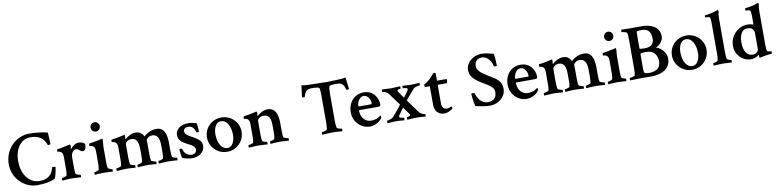

<svg xmlns="http://www.w3.org/2000/svg" viewBox="-9 -1542 9766 2417"><g transform="rotate(-10 4874.0 -334.0)"><path d="M335 5.9Q270.5 5.9 214.4 -19.5Q158.2 -44.9 115.2 -88.9Q72.3 -132.8 48.3 -190.9Q24.4 -249 24.4 -314.5Q24.4 -383.8 48.8 -444.8Q73.2 -505.9 117.2 -552.2Q161.1 -598.6 219.7 -625Q278.3 -651.4 345.7 -651.4Q456.1 -651.4 576.2 -625Q578.1 -625 579.6 -606Q581.1 -586.9 582 -561Q583 -535.2 584 -512.7Q585 -490.2 585 -482.4Q585 -467.8 561.5 -467.8Q554.7 -467.8 547.9 -471.7Q543.9 -489.3 533.7 -507.8Q523.4 -526.4 502.9 -549.8Q482.4 -573.2 442.4 -588.4Q402.3 -603.5 349.6 -603.5Q286.1 -603.5 240.7 -566.9Q195.3 -530.3 171.4 -469.7Q147.5 -409.2 147.5 -335Q147.5 -252.9 174.3 -186.5Q201.2 -120.1 252.9 -80.6Q304.7 -41 377 -41Q462.9 -41 514.6 -95.7Q530.3 -112.3 538.6 -133.3Q546.9 -154.3 551.8 -170.4Q556.6 -186.5 560.5 -186.5Q594.7 -186.5 598.6 -177.7Q598.6 -171.9 594.2 -149.9Q589.8 -127.9 584 -102.1Q578.1 -76.2 571.8 -56.6Q565.4 -37.1 561.5 -35.2Q476.6 5.9 335 5.9Z M655.3 3.9Q651.4 0 651.4 -14.6Q651.4 -29.3 655.3 -29.3Q663.1 -29.3 677.2 -32.7Q691.4 -36.1 703.6 -41.5Q715.8 -46.9 716.8 -50.8Q723.6 -78.1 723.6 -122.1V-281.2Q723.6 -328.1 708 -343.8Q699.2 -354.5 686.5 -358.9Q673.8 -363.3 663.6 -364.3Q653.3 -365.2 653.3 -367.2Q653.3 -394.5 658.2 -396.5Q686.5 -398.4 720.2 -405.8Q753.9 -413.1 798.8 -421.9Q813.5 -424.8 817.9 -426.3Q822.3 -427.7 823.2 -427.7Q827.1 -427.7 830.1 -421.4Q833 -415 833 -410.2Q827.1 -369.1 827.1 -363.3Q844.7 -389.6 875 -410.6Q905.3 -431.6 936.5 -431.6Q990.2 -431.6 1016.6 -399.4Q1016.6 -316.4 969.7 -316.4Q953.1 -316.4 931.6 -335.9Q910.2 -355.5 889.6 -355.5Q869.1 -355.5 854.5 -340.8Q839.8 -326.2 832.5 -304.7Q825.2 -283.2 825.2 -260.7V-138.7Q825.2 -77.1 832 -50.8Q834 -46.9 845.7 -41.5Q857.4 -36.1 871.1 -32.7Q884.8 -29.3 890.6 -29.3Q893.6 -29.3 894 -15.1Q894.5 -1 893.6 3.9Q888.7 2.9 865.7 1.5Q842.8 0 816.9 -1.5Q791 -2.9 775.4 -2.9Q759.8 -2.9 733.4 -1.5Q707 0 684.1 1.5Q661.1 2.9 655.3 3.9Z M1070.3 2.9Q1066.4 -1 1066.4 -15.6Q1066.4 -29.3 1070.3 -29.3Q1078.1 -29.3 1090.8 -33.2Q1103.5 -37.1 1114.7 -43Q1126 -48.8 1127 -52.7Q1130.9 -69.3 1132.8 -87.9Q1134.8 -106.4 1134.8 -125V-282.2Q1134.8 -328.1 1119.1 -344.7Q1110.4 -355.5 1097.2 -359.4Q1084 -363.3 1073.7 -364.3Q1063.5 -365.2 1063.5 -367.2Q1063.5 -396.5 1068.4 -396.5Q1099.6 -400.4 1137.2 -407.7Q1174.8 -415 1205.1 -421.9L1236.3 -429.7Q1243.2 -429.7 1243.2 -410.2Q1243.2 -397.5 1239.7 -373.5Q1236.3 -349.6 1236.3 -326.2V-140.6Q1236.3 -79.1 1243.2 -52.7Q1245.1 -48.8 1255.9 -43Q1266.6 -37.1 1279.3 -33.2Q1292 -29.3 1296.9 -29.3Q1299.8 -29.3 1300.3 -15.6Q1300.8 -2 1298.8 2.9Q1268.6 1 1237.3 -1Q1206.1 -2.9 1185.5 -2.9Q1155.3 -2.9 1123.5 -1Q1091.8 1 1070.3 2.9ZM1177.7 -531.2Q1153.3 -531.2 1135.7 -548.8Q1118.2 -566.4 1118.2 -590.8Q1118.2 -615.2 1135.7 -632.3Q1153.3 -649.4 1177.7 -649.4Q1202.1 -649.4 1219.2 -632.3Q1236.3 -615.2 1236.3 -590.8Q1236.3 -566.4 1219.2 -548.8Q1202.1 -531.2 1177.7 -531.2Z M1351.6 3.9Q1347.7 0 1347.7 -14.6Q1347.7 -29.3 1351.6 -29.3Q1359.4 -29.3 1373.5 -32.7Q1387.7 -36.1 1399.9 -41.5Q1412.1 -46.9 1413.1 -50.8Q1419.9 -78.1 1419.9 -122.1V-281.2Q1419.9 -328.1 1404.3 -343.8Q1393.6 -355.5 1380.4 -359.4Q1367.2 -363.3 1357.9 -364.3Q1348.6 -365.2 1348.6 -367.2Q1348.6 -395.5 1354.5 -396.5Q1377 -398.4 1415.5 -405.3Q1454.1 -412.1 1498 -422.9Q1517.6 -427.7 1518.6 -427.7Q1523.4 -427.7 1526.4 -420.9Q1529.3 -414.1 1528.3 -410.2Q1526.4 -396.5 1525.4 -387.7Q1524.4 -378.9 1524.4 -375Q1524.4 -370.1 1526.4 -370.1Q1528.3 -370.1 1531.2 -373Q1554.7 -396.5 1591.3 -414.1Q1627.9 -431.6 1666 -431.6Q1703.1 -431.6 1729.5 -412.6Q1755.9 -393.6 1768.6 -363.3Q1796.9 -392.6 1839.8 -412.1Q1882.8 -431.6 1931.6 -431.6Q1978.5 -431.6 2005.9 -405.8Q2033.2 -379.9 2045.4 -336.4Q2057.6 -293 2057.6 -241.2V-138.7Q2057.6 -77.1 2064.5 -50.8Q2066.4 -46.9 2078.6 -41.5Q2090.8 -36.1 2104.5 -32.7Q2118.2 -29.3 2124 -29.3Q2127 -29.3 2127.4 -15.1Q2127.9 -1 2126 3.9Q2122.1 2.9 2099.1 1.5Q2076.2 0 2049.8 -1.5Q2023.4 -2.9 2007.8 -2.9Q1992.2 -2.9 1966.3 -1.5Q1940.4 0 1917.5 1.5Q1894.5 2.9 1888.7 3.9Q1885.7 -1 1885.7 -14.6Q1885.7 -29.3 1888.7 -29.3Q1896.5 -29.3 1910.2 -32.7Q1923.8 -36.1 1936 -41.5Q1948.2 -46.9 1949.2 -50.8Q1956.1 -78.1 1956.1 -119.1V-218.8Q1956.1 -360.4 1865.2 -360.4Q1833 -360.4 1812.5 -344.7Q1792 -329.1 1787.1 -314.5Q1787.1 -301.8 1788.1 -292.5Q1789.1 -283.2 1789.1 -255.9V-134.8Q1789.1 -107.4 1790.5 -85.9Q1792 -64.5 1795.9 -50.8Q1797.9 -46.9 1810.1 -41.5Q1822.3 -36.1 1835.9 -32.7Q1849.6 -29.3 1855.5 -29.3Q1858.4 -29.3 1858.9 -15.1Q1859.4 -1 1857.4 3.9Q1853.5 2.9 1830.6 1.5Q1807.6 0 1781.2 -1.5Q1754.9 -2.9 1739.3 -2.9Q1723.6 -2.9 1697.8 -1.5Q1671.9 0 1648.9 1.5Q1626 2.9 1620.1 3.9Q1617.2 -1 1617.2 -14.6Q1617.2 -29.3 1620.1 -29.3Q1627.9 -29.3 1641.6 -32.7Q1655.3 -36.1 1667.5 -41.5Q1679.7 -46.9 1680.7 -50.8Q1687.5 -78.1 1687.5 -122.1V-215.8Q1687.5 -292 1665 -326.2Q1642.6 -360.4 1598.6 -360.4Q1569.3 -360.4 1544.9 -343.8Q1520.5 -327.1 1520.5 -306.6V-138.7Q1520.5 -80.1 1528.3 -50.8Q1530.3 -46.9 1542 -41.5Q1553.7 -36.1 1566.9 -32.7Q1580.1 -29.3 1585.9 -29.3Q1589.8 -29.3 1590.3 -15.1Q1590.8 -1 1588.9 3.9Q1584 2.9 1561 1.5Q1538.1 0 1512.7 -1.5Q1487.3 -2.9 1471.7 -2.9Q1456.1 -2.9 1429.2 -1.5Q1402.3 0 1379.9 1.5Q1357.4 2.9 1351.6 3.9Z M2312.5 9.8Q2251 9.8 2186.5 -17.6Q2183.6 -29.3 2180.2 -50.8Q2176.8 -72.3 2174.3 -94.2Q2171.9 -116.2 2171.9 -127.9Q2178.7 -132.8 2185.5 -132.8Q2207 -132.8 2209 -125Q2216.8 -84 2247.6 -59.1Q2278.3 -34.2 2314.5 -34.2Q2341.8 -34.2 2359.4 -48.3Q2377 -62.5 2377 -90.8Q2377 -111.3 2361.3 -128.4Q2345.7 -145.5 2332 -152.3L2267.6 -186.5Q2222.7 -210 2198.2 -238.8Q2173.8 -267.6 2173.8 -308.6Q2173.8 -348.6 2195.8 -376Q2217.8 -403.3 2253.4 -418Q2289.1 -432.6 2330.1 -432.6Q2382.8 -432.6 2443.4 -416Q2448.2 -394.5 2450.7 -367.2Q2453.1 -339.8 2454.1 -306.6Q2454.1 -298.8 2441.4 -298.8Q2419.9 -298.8 2418 -306.6Q2411.1 -340.8 2389.2 -364.7Q2367.2 -388.7 2330.1 -388.7Q2301.8 -388.7 2285.6 -376Q2269.5 -363.3 2269.5 -339.8Q2269.5 -314.5 2289.1 -296.9Q2308.6 -279.3 2341.8 -262.7Q2367.2 -250 2391.1 -235.4Q2415 -220.7 2436.5 -203.1Q2474.6 -172.9 2474.6 -123Q2474.6 -82 2452.6 -52.2Q2430.7 -22.5 2394 -6.3Q2357.4 9.8 2312.5 9.8Z M2761.7 6.8Q2700.2 6.8 2649.9 -22.9Q2599.6 -52.7 2569.8 -102.5Q2540 -152.3 2540 -212.9Q2540 -274.4 2569.3 -323.7Q2598.6 -373 2648.9 -402.3Q2699.2 -431.6 2760.7 -431.6Q2822.3 -431.6 2872.6 -402.3Q2922.9 -373 2952.6 -323.2Q2982.4 -273.4 2982.4 -212.9Q2982.4 -152.3 2953.1 -102.5Q2923.8 -52.7 2874 -22.9Q2824.2 6.8 2761.7 6.8ZM2771.5 -39.1Q2802.7 -39.1 2824.2 -59.6Q2845.7 -80.1 2857.4 -114.7Q2869.1 -149.4 2869.1 -189.5Q2869.1 -242.2 2855 -286.6Q2840.8 -331.1 2814 -358.4Q2787.1 -385.7 2748 -385.7Q2717.8 -385.7 2695.8 -365.2Q2673.8 -344.7 2662.6 -310.5Q2651.4 -276.4 2651.4 -235.4Q2651.4 -182.6 2665.5 -138.2Q2679.7 -93.8 2707 -66.4Q2734.4 -39.1 2771.5 -39.1Z M3040 3.9Q3036.1 0 3036.1 -14.6Q3036.1 -29.3 3040 -29.3Q3047.9 -29.3 3062 -32.7Q3076.2 -36.1 3088.4 -41.5Q3100.6 -46.9 3101.6 -50.8Q3108.4 -78.1 3108.4 -122.1V-281.2Q3108.4 -325.2 3092.8 -343.8Q3084 -354.5 3070.8 -357.9Q3057.6 -361.3 3047.9 -362.8Q3038.1 -364.3 3038.1 -367.2Q3038.1 -394.5 3043 -396.5Q3065.4 -398.4 3108.9 -406.2Q3152.3 -414.1 3190.4 -423.8Q3192.4 -424.8 3199.7 -426.3Q3207 -427.7 3208 -427.7Q3211.9 -427.7 3214.8 -420.9Q3217.8 -414.1 3217.8 -410.2Q3215.8 -396.5 3214.8 -387.7Q3213.9 -378.9 3213.9 -375Q3213.9 -370.1 3215.8 -370.1Q3216.8 -370.1 3219.7 -373Q3243.2 -396.5 3279.8 -414.1Q3316.4 -431.6 3354.5 -431.6Q3480.5 -431.6 3480.5 -231.4V-138.7Q3480.5 -77.1 3487.3 -50.8Q3489.3 -46.9 3501.5 -41.5Q3513.7 -36.1 3527.8 -32.7Q3542 -29.3 3547.9 -29.3Q3550.8 -29.3 3551.3 -15.1Q3551.8 -1 3549.8 3.9Q3545.9 2.9 3522.9 1.5Q3500 0 3473.1 -1.5Q3446.3 -2.9 3430.7 -2.9Q3415 -2.9 3390.1 -1.5Q3365.2 0 3343.3 1.5Q3321.3 2.9 3315.4 3.9Q3311.5 0 3311.5 -14.6Q3311.5 -29.3 3315.4 -29.3Q3323.2 -29.3 3335.9 -32.7Q3348.6 -36.1 3359.9 -41.5Q3371.1 -46.9 3372.1 -50.8Q3376 -65.4 3377.9 -83Q3379.9 -100.6 3379.9 -122.1V-214.8Q3379.9 -295.9 3357.9 -328.1Q3335.9 -360.4 3288.1 -360.4Q3256.8 -360.4 3233.4 -343.3Q3210 -326.2 3210 -306.6V-138.7Q3210 -77.1 3216.8 -50.8Q3218.8 -46.9 3230.5 -41.5Q3242.2 -36.1 3255.9 -32.7Q3269.5 -29.3 3274.4 -29.3Q3278.3 -29.3 3278.8 -15.1Q3279.3 -1 3277.3 3.9Q3272.5 2.9 3249.5 1.5Q3226.6 0 3201.2 -1.5Q3175.8 -2.9 3160.2 -2.9Q3144.5 -2.9 3118.2 -1.5Q3091.8 0 3068.8 1.5Q3045.9 2.9 3040 3.9Z M3978.5 3.9Q3974.6 0 3974.6 -11.7Q3974.6 -29.3 3978.5 -29.3Q3986.3 -29.3 4001 -32.2Q4015.6 -35.2 4028.3 -40.5Q4041 -45.9 4043 -50.8Q4050.8 -79.1 4050.8 -131.8V-485.4Q4050.8 -567.4 4042 -580.1Q4034.2 -596.7 3949.2 -596.7Q3901.4 -596.7 3878.9 -577.6Q3856.4 -558.6 3841.8 -505.9Q3840.8 -500 3832 -500Q3814.5 -500 3806.6 -507.8L3825.2 -656.2Q3846.7 -651.4 3863.3 -648.9Q3879.9 -646.5 3892.6 -646.5Q3980.5 -644.5 4033.7 -643.1Q4086.9 -641.6 4116.7 -641.1Q4146.5 -640.6 4161.1 -640.6Q4175.8 -640.6 4185.1 -641.1Q4194.3 -641.6 4207 -642.1Q4219.7 -642.6 4246.1 -644Q4272.5 -645.5 4321.3 -646.5Q4334 -646.5 4350.6 -648.9Q4367.2 -651.4 4388.7 -656.2L4407.2 -506.8Q4400.4 -500 4380.9 -500Q4373 -500 4371.1 -504.9Q4357.4 -558.6 4335 -577.6Q4312.5 -596.7 4264.6 -596.7Q4174.8 -596.7 4169.9 -580.1Q4161.1 -552.7 4161.1 -488.3V-135.7Q4161.1 -83 4169.9 -50.8Q4170.9 -46.9 4183.1 -41.5Q4195.3 -36.1 4210 -32.7Q4224.6 -29.3 4230.5 -29.3Q4234.4 -29.3 4234.4 -11.7Q4234.4 -6.8 4233.9 -2.9Q4233.4 1 4232.4 3.9Q4196.3 1 4166 -1Q4135.7 -2.9 4108.4 -2.9Q4090.8 -2.9 4063 -1.5Q4035.2 0 4010.7 1.5Q3986.3 2.9 3978.5 3.9Z M4585.9 5.9Q4529.3 5.9 4481.9 -22.9Q4434.6 -51.8 4406.2 -101.1Q4377.9 -150.4 4377.9 -210Q4377.9 -276.4 4404.3 -326.2Q4430.7 -376 4476.1 -403.8Q4521.5 -431.6 4580.1 -431.6Q4627.9 -431.6 4662.1 -414.1Q4696.3 -396.5 4718.3 -368.7Q4740.2 -340.8 4750.5 -310.1Q4760.7 -279.3 4760.7 -252.9Q4760.7 -231.4 4753.4 -226.1Q4746.1 -220.7 4723.6 -220.7H4490.2Q4483.4 -220.7 4483.4 -214.8Q4483.4 -178.7 4496.1 -146.5Q4508.8 -113.3 4539.6 -88.9Q4570.3 -64.5 4613.3 -64.5Q4638.7 -64.5 4655.3 -68.4Q4671.9 -72.3 4687.5 -77.1Q4695.3 -80.1 4707 -87.4Q4718.8 -94.7 4728.5 -101.1Q4738.3 -107.4 4738.3 -107.4Q4740.2 -106.4 4743.2 -101.6Q4746.1 -96.7 4746.1 -91.8Q4746.1 -81.1 4740.2 -73.2Q4730.5 -55.7 4707.5 -37.6Q4684.6 -19.5 4653.3 -6.8Q4622.1 5.9 4585.9 5.9ZM4490.2 -267.6H4648.4Q4657.2 -267.6 4657.2 -282.2Q4657.2 -305.7 4647 -329.6Q4636.7 -353.5 4617.7 -370.1Q4598.6 -386.7 4573.2 -386.7Q4543 -386.7 4522.9 -366.2Q4502.9 -345.7 4493.7 -319.3Q4484.4 -293 4484.4 -274.4Q4484.4 -267.6 4490.2 -267.6Z M4810.5 3.9Q4809.6 0 4809.1 -4.4Q4808.6 -8.8 4808.6 -12.7Q4808.6 -29.3 4812.5 -29.3Q4876 -40 4897.5 -66.4L4995.1 -185.5Q5003.9 -197.3 5003.9 -200.2Q5003.9 -204.1 5001 -208L4888.7 -360.4Q4877.9 -375 4854.5 -385.3Q4831.1 -395.5 4814.5 -395.5Q4810.5 -395.5 4810.5 -412.1Q4810.5 -422.9 4814.5 -427.7L4929.7 -421.9L5046.9 -427.7Q5048.8 -421.9 5048.8 -414.1Q5048.8 -396.5 5044.9 -396.5Q5032.2 -396.5 5018.1 -391.6Q5003.9 -386.7 5003.9 -376Q5003.9 -372.1 5008.8 -364.3L5070.3 -277.3Q5098.6 -317.4 5116.7 -340.8Q5134.8 -364.3 5134.8 -377Q5134.8 -386.7 5122.1 -390.6Q5109.4 -394.5 5095.7 -395Q5082 -395.5 5078.1 -396.5Q5074.2 -397.5 5074.2 -412.1Q5074.2 -423.8 5078.1 -427.7L5191.4 -421.9L5293 -427.7Q5293.9 -423.8 5294.4 -420.4Q5294.9 -417 5294.9 -412.1Q5294.9 -396.5 5293 -396.5Q5226.6 -388.7 5207 -365.2L5110.4 -252Q5103.5 -245.1 5102.5 -241.7Q5101.6 -238.3 5101.6 -235.4Q5101.6 -232.4 5105.5 -226.6L5215.8 -75.2Q5245.1 -35.2 5296.9 -27.3Q5299.8 -27.3 5299.8 -10.7Q5299.8 -1 5295.9 3.9Q5271.5 2 5254.4 0.5Q5237.3 -1 5222.2 -2Q5207 -2.9 5185.5 -2.9Q5150.4 -2.9 5123 -0.5Q5095.7 2 5064.5 3.9Q5063.5 1 5063 -2.9Q5062.5 -6.8 5062.5 -12.7Q5062.5 -29.3 5065.4 -29.3Q5079.1 -29.3 5093.8 -36.1Q5108.4 -43 5108.4 -51.8Q5108.4 -54.7 5106 -58.1Q5103.5 -61.5 5101.6 -65.4L5036.1 -156.2L4974.6 -70.3Q4967.8 -62.5 4967.8 -52.7Q4967.8 -41 4982.4 -37.1Q4996.1 -33.2 5009.8 -31.2Q5023.4 -29.3 5025.4 -29.3Q5028.3 -29.3 5028.3 -12.7Q5028.3 0 5024.4 3.9Q5000 2 4984.4 0.5Q4968.8 -1 4954.1 -2Q4939.5 -2.9 4918 -2.9Q4887.7 -2.9 4862.8 -0.5Q4837.9 2 4810.5 3.9Z M5537.1 6.8Q5486.3 6.8 5450.7 -25.9Q5415 -58.6 5415 -127V-363.3H5355.5Q5348.6 -363.3 5348.6 -388.7Q5348.6 -396.5 5349.6 -397.5Q5369.1 -406.2 5387.7 -419.4Q5406.2 -432.6 5424.8 -449.2Q5453.1 -477.5 5470.7 -498.5Q5488.3 -519.5 5488.3 -519.5Q5493.2 -519.5 5498 -519Q5502.9 -518.6 5506.8 -517.6Q5515.6 -514.6 5515.6 -511.7V-416H5586.9Q5609.4 -416 5621.6 -415.5Q5633.8 -415 5634.8 -415Q5642.6 -415 5642.6 -406.2Q5642.6 -381.8 5632.8 -363.3H5515.6V-127.9Q5515.6 -88.9 5532.2 -68.4Q5548.8 -47.9 5578.1 -47.9Q5598.6 -47.9 5616.2 -56.2Q5633.8 -64.5 5635.7 -64.5Q5639.6 -65.4 5644.5 -55.7Q5649.4 -45.9 5648.4 -43Q5644.5 -34.2 5626.5 -22.5Q5608.4 -10.7 5584.5 -2Q5560.5 6.8 5537.1 6.8Z M6115.2 9.8Q6054.7 9.8 5935.5 -17.6Q5929.7 -41 5924.3 -73.7Q5918.9 -106.4 5915.5 -135.7Q5912.1 -165 5912.1 -175.8Q5914.1 -183.6 5927.7 -183.6Q5953.1 -183.6 5956.1 -175.8Q5960 -158.2 5969.7 -137.2Q5979.5 -116.2 5997.1 -92.8Q6013.7 -68.4 6042.5 -53.2Q6071.3 -38.1 6107.4 -38.1Q6153.3 -38.1 6183.6 -65.4Q6213.9 -92.8 6213.9 -147.5Q6213.9 -186.5 6190.9 -208.5Q6168 -230.5 6141.6 -249Q6134.8 -252.9 6120.1 -261.7Q6105.5 -270.5 6091.3 -279.8Q6077.1 -289.1 6069.3 -293Q6050.8 -304.7 6038.6 -312.5Q6026.4 -320.3 6015.6 -328.6Q6004.9 -336.9 5989.3 -349.6Q5958 -375 5940.9 -407.2Q5923.8 -439.5 5923.8 -478.5Q5923.8 -527.3 5952.6 -566.9Q5981.4 -606.4 6027.3 -629.4Q6073.2 -652.3 6124 -652.3Q6151.4 -652.3 6171.9 -649.4Q6192.4 -646.5 6203.1 -643.6Q6213.9 -640.6 6229.5 -636.7Q6245.1 -632.8 6279.3 -625Q6291 -559.6 6291 -474.6Q6290 -465.8 6279.3 -465.8Q6252.9 -465.8 6251 -474.6Q6247.1 -504.9 6229.5 -534.7Q6211.9 -564.5 6184.1 -585Q6156.2 -605.5 6121.1 -605.5Q6076.2 -605.5 6052.2 -580.1Q6028.3 -554.7 6028.3 -511.7Q6028.3 -484.4 6038.1 -469.2Q6047.9 -454.1 6063.5 -436.5Q6074.2 -424.8 6098.6 -407.2Q6123 -389.6 6153.3 -370.6Q6183.6 -351.6 6211.9 -335Q6265.6 -303.7 6294.9 -267.1Q6324.2 -230.5 6324.2 -169.9Q6324.2 -118.2 6294.9 -77.1Q6265.6 -36.1 6218.3 -13.2Q6170.9 9.8 6115.2 9.8Z M6590.8 5.9Q6534.2 5.9 6486.8 -22.9Q6439.5 -51.8 6411.1 -101.1Q6382.8 -150.4 6382.8 -210Q6382.8 -276.4 6409.2 -326.2Q6435.5 -376 6481 -403.8Q6526.4 -431.6 6585 -431.6Q6632.8 -431.6 6667 -414.1Q6701.2 -396.5 6723.1 -368.7Q6745.1 -340.8 6755.4 -310.1Q6765.6 -279.3 6765.6 -252.9Q6765.6 -231.4 6758.3 -226.1Q6751 -220.7 6728.5 -220.7H6495.1Q6488.3 -220.7 6488.3 -214.8Q6488.3 -178.7 6501 -146.5Q6513.7 -113.3 6544.4 -88.9Q6575.2 -64.5 6618.2 -64.5Q6643.6 -64.5 6660.2 -68.4Q6676.8 -72.3 6692.4 -77.1Q6700.2 -80.1 6711.9 -87.4Q6723.6 -94.7 6733.4 -101.1Q6743.2 -107.4 6743.2 -107.4Q6745.1 -106.4 6748 -101.6Q6751 -96.7 6751 -91.8Q6751 -81.1 6745.1 -73.2Q6735.4 -55.7 6712.4 -37.6Q6689.5 -19.5 6658.2 -6.8Q6627 5.9 6590.8 5.9ZM6495.1 -267.6H6653.3Q6662.1 -267.6 6662.1 -282.2Q6662.1 -305.7 6651.9 -329.6Q6641.6 -353.5 6622.6 -370.1Q6603.5 -386.7 6578.1 -386.7Q6547.9 -386.7 6527.8 -366.2Q6507.8 -345.7 6498.5 -319.3Q6489.3 -293 6489.3 -274.4Q6489.3 -267.6 6495.1 -267.6Z M6815.4 3.9Q6811.5 0 6811.5 -14.6Q6811.5 -29.3 6815.4 -29.3Q6823.2 -29.3 6837.4 -32.7Q6851.6 -36.1 6863.8 -41.5Q6876 -46.9 6877 -50.8Q6883.8 -78.1 6883.8 -122.1V-281.2Q6883.8 -328.1 6868.2 -343.8Q6857.4 -355.5 6844.2 -359.4Q6831.1 -363.3 6821.8 -364.3Q6812.5 -365.2 6812.5 -367.2Q6812.5 -395.5 6818.4 -396.5Q6840.8 -398.4 6879.4 -405.3Q6918 -412.1 6961.9 -422.9Q6981.4 -427.7 6982.4 -427.7Q6987.3 -427.7 6990.2 -420.9Q6993.2 -414.1 6992.2 -410.2Q6990.2 -396.5 6989.3 -387.7Q6988.3 -378.9 6988.3 -375Q6988.3 -370.1 6990.2 -370.1Q6992.2 -370.1 6995.1 -373Q7018.6 -396.5 7055.2 -414.1Q7091.8 -431.6 7129.9 -431.6Q7167 -431.6 7193.4 -412.6Q7219.7 -393.6 7232.4 -363.3Q7260.7 -392.6 7303.7 -412.1Q7346.7 -431.6 7395.5 -431.6Q7442.4 -431.6 7469.7 -405.8Q7497.1 -379.9 7509.3 -336.4Q7521.5 -293 7521.5 -241.2V-138.7Q7521.5 -77.1 7528.3 -50.8Q7530.3 -46.9 7542.5 -41.5Q7554.7 -36.1 7568.4 -32.7Q7582 -29.3 7587.9 -29.3Q7590.8 -29.3 7591.3 -15.1Q7591.8 -1 7589.8 3.9Q7585.9 2.9 7563 1.5Q7540 0 7513.7 -1.5Q7487.3 -2.9 7471.7 -2.9Q7456.1 -2.9 7430.2 -1.5Q7404.3 0 7381.3 1.5Q7358.4 2.9 7352.5 3.9Q7349.6 -1 7349.6 -14.6Q7349.6 -29.3 7352.5 -29.3Q7360.4 -29.3 7374 -32.7Q7387.7 -36.1 7399.9 -41.5Q7412.1 -46.9 7413.1 -50.8Q7419.9 -78.1 7419.9 -119.1V-218.8Q7419.9 -360.4 7329.1 -360.4Q7296.9 -360.4 7276.4 -344.7Q7255.9 -329.1 7251 -314.5Q7251 -301.8 7252 -292.5Q7252.9 -283.2 7252.9 -255.9V-134.8Q7252.9 -107.4 7254.4 -85.9Q7255.9 -64.5 7259.8 -50.8Q7261.7 -46.9 7273.9 -41.5Q7286.1 -36.1 7299.8 -32.7Q7313.5 -29.3 7319.3 -29.3Q7322.3 -29.3 7322.8 -15.1Q7323.2 -1 7321.3 3.9Q7317.4 2.9 7294.4 1.5Q7271.5 0 7245.1 -1.5Q7218.8 -2.9 7203.1 -2.9Q7187.5 -2.9 7161.6 -1.5Q7135.7 0 7112.8 1.5Q7089.8 2.9 7084 3.9Q7081.1 -1 7081.1 -14.6Q7081.1 -29.3 7084 -29.3Q7091.8 -29.3 7105.5 -32.7Q7119.1 -36.1 7131.3 -41.5Q7143.6 -46.9 7144.5 -50.8Q7151.4 -78.1 7151.4 -122.1V-215.8Q7151.4 -292 7128.9 -326.2Q7106.4 -360.4 7062.5 -360.4Q7033.2 -360.4 7008.8 -343.8Q6984.4 -327.1 6984.4 -306.6V-138.7Q6984.4 -80.1 6992.2 -50.8Q6994.1 -46.9 7005.9 -41.5Q7017.6 -36.1 7030.8 -32.7Q7043.9 -29.3 7049.8 -29.3Q7053.7 -29.3 7054.2 -15.1Q7054.7 -1 7052.7 3.9Q7047.9 2.9 7024.9 1.5Q7002 0 6976.6 -1.5Q6951.2 -2.9 6935.5 -2.9Q6919.9 -2.9 6893.1 -1.5Q6866.2 0 6843.8 1.5Q6821.3 2.9 6815.4 3.9Z M7634.8 2.9Q7630.9 -1 7630.9 -15.6Q7630.9 -29.3 7634.8 -29.3Q7642.6 -29.3 7655.3 -33.2Q7668 -37.1 7679.2 -43Q7690.4 -48.8 7691.4 -52.7Q7695.3 -69.3 7697.3 -87.9Q7699.2 -106.4 7699.2 -125V-282.2Q7699.2 -328.1 7683.6 -344.7Q7674.8 -355.5 7661.6 -359.4Q7648.4 -363.3 7638.2 -364.3Q7627.9 -365.2 7627.9 -367.2Q7627.9 -396.5 7632.8 -396.5Q7664.1 -400.4 7701.7 -407.7Q7739.3 -415 7769.5 -421.9L7800.8 -429.7Q7807.6 -429.7 7807.6 -410.2Q7807.6 -397.5 7804.2 -373.5Q7800.8 -349.6 7800.8 -326.2V-140.6Q7800.8 -79.1 7807.6 -52.7Q7809.6 -48.8 7820.3 -43Q7831.1 -37.1 7843.8 -33.2Q7856.4 -29.3 7861.3 -29.3Q7864.3 -29.3 7864.7 -15.6Q7865.2 -2 7863.3 2.9Q7833 1 7801.8 -1Q7770.5 -2.9 7750 -2.9Q7719.7 -2.9 7688 -1Q7656.2 1 7634.8 2.9ZM7742.2 -531.2Q7717.8 -531.2 7700.2 -548.8Q7682.6 -566.4 7682.6 -590.8Q7682.6 -615.2 7700.2 -632.3Q7717.8 -649.4 7742.2 -649.4Q7766.6 -649.4 7783.7 -632.3Q7800.8 -615.2 7800.8 -590.8Q7800.8 -566.4 7783.7 -548.8Q7766.6 -531.2 7742.2 -531.2Z M7914.1 2.9Q7911.1 0 7911.1 -12.7Q7911.1 -29.3 7914.1 -29.3Q7922.9 -29.3 7937 -32.2Q7951.2 -35.2 7964.4 -40Q7977.5 -44.9 7979.5 -50.8Q7986.3 -70.3 7986.3 -139.6V-508.8Q7986.3 -568.4 7979.5 -588.9Q7977.5 -596.7 7965.3 -602.1Q7953.1 -607.4 7938 -610.4Q7922.9 -613.3 7913.1 -613.3Q7909.2 -613.3 7909.2 -627.9Q7909.2 -641.6 7913.1 -645.5Q7977.5 -642.6 8043 -642.6L8127 -643.6H8185.5Q8258.8 -643.6 8324.2 -608.4Q8357.4 -589.8 8378.4 -555.7Q8399.4 -521.5 8399.4 -476.6Q8399.4 -442.4 8378.9 -411.1Q8358.4 -380.9 8340.3 -368.7Q8322.3 -356.4 8309.6 -351.6Q8301.8 -348.6 8305.7 -345.7Q8330.1 -341.8 8358.9 -319.8Q8387.7 -297.9 8409.2 -262.7Q8430.7 -227.5 8430.7 -182.6Q8430.7 -127 8399.9 -85.4Q8369.1 -43.9 8313.5 -22Q8257.8 0 8182.6 0L8043.9 -1ZM8155.3 -363.3Q8191.4 -363.3 8210 -369.1Q8281.2 -384.8 8281.2 -464.8Q8281.2 -596.7 8168.9 -596.7Q8124 -596.7 8106.4 -591.8Q8098.6 -589.8 8098.6 -581.1L8096.7 -487.3V-373Q8096.7 -363.3 8155.3 -363.3ZM8170.9 -48.8Q8192.4 -48.8 8212.9 -53.2Q8233.4 -57.6 8257.8 -69.3Q8281.2 -80.1 8296.4 -106.9Q8311.5 -133.8 8311.5 -171.9Q8311.5 -234.4 8276.9 -274.9Q8242.2 -315.4 8165 -315.4Q8151.4 -315.4 8136.2 -314Q8121.1 -312.5 8104.5 -310.5Q8096.7 -305.7 8096.7 -291V-109.4Q8096.7 -69.3 8108.4 -58.6Q8121.1 -48.8 8170.9 -48.8Z M8705.1 6.8Q8643.6 6.8 8593.3 -22.9Q8543 -52.7 8513.2 -102.5Q8483.4 -152.3 8483.4 -212.9Q8483.4 -274.4 8512.7 -323.7Q8542 -373 8592.3 -402.3Q8642.6 -431.6 8704.1 -431.6Q8765.6 -431.6 8815.9 -402.3Q8866.2 -373 8896 -323.2Q8925.8 -273.4 8925.8 -212.9Q8925.8 -152.3 8896.5 -102.5Q8867.2 -52.7 8817.4 -22.9Q8767.6 6.8 8705.1 6.8ZM8714.8 -39.1Q8746.1 -39.1 8767.6 -59.6Q8789.1 -80.1 8800.8 -114.7Q8812.5 -149.4 8812.5 -189.5Q8812.5 -242.2 8798.3 -286.6Q8784.2 -331.1 8757.3 -358.4Q8730.5 -385.7 8691.4 -385.7Q8661.1 -385.7 8639.2 -365.2Q8617.2 -344.7 8606 -310.5Q8594.7 -276.4 8594.7 -235.4Q8594.7 -182.6 8608.9 -138.2Q8623 -93.8 8650.4 -66.4Q8677.7 -39.1 8714.8 -39.1Z M8982.4 2.9Q8978.5 -1 8978.5 -15.6Q8978.5 -29.3 8982.4 -29.3Q8990.2 -29.3 9002.9 -33.2Q9015.6 -37.1 9026.9 -43Q9038.1 -48.8 9039.1 -52.7Q9043 -69.3 9044.9 -87.9Q9046.9 -106.4 9046.9 -125V-531.2Q9046.9 -568.4 9041 -597.7Q9037.1 -613.3 8992.2 -613.3H8982.4Q8976.6 -613.3 8976.6 -625Q8976.6 -640.6 8982.4 -640.6Q9036.1 -645.5 9079.6 -657.2Q9123 -668.9 9137.7 -674.8L9144.5 -677.7H9146.5Q9150.4 -677.7 9154.8 -671.9Q9159.2 -666 9160.2 -662.1Q9148.4 -626 9148.4 -570.3V-140.6Q9148.4 -79.1 9155.3 -52.7Q9157.2 -48.8 9168 -43Q9178.7 -37.1 9191.4 -33.2Q9204.1 -29.3 9209 -29.3Q9211.9 -29.3 9212.4 -15.6Q9212.9 -2 9210.9 2.9Q9180.7 1 9149.4 -1Q9118.2 -2.9 9097.7 -2.9Q9067.4 -2.9 9035.6 -1Q9003.9 1 8982.4 2.9Z M9568.4 5.9Q9562.5 5.9 9562.5 -10.7V-27.3Q9562.5 -30.3 9561 -31.2Q9559.6 -32.2 9558.6 -31.2Q9512.7 4.9 9457 4.9Q9404.3 4.9 9359.9 -22Q9315.4 -48.8 9288.1 -94.7Q9260.7 -140.6 9260.7 -199.2Q9260.7 -263.7 9291.5 -316.9Q9322.3 -370.1 9374 -401.9Q9425.8 -433.6 9486.3 -433.6Q9527.3 -433.6 9557.6 -419.9Q9562.5 -419.9 9562.5 -435.5V-527.3Q9562.5 -564.5 9556.6 -593.8Q9552.7 -609.4 9505.9 -609.4H9498Q9492.2 -609.4 9492.2 -625Q9492.2 -640.6 9498 -640.6Q9527.3 -643.6 9555.2 -648.4Q9583 -653.3 9601.6 -658.2Q9627.9 -666 9643.1 -671.9Q9658.2 -677.7 9660.2 -677.7H9662.1Q9666 -677.7 9669.9 -672.4Q9673.8 -667 9673.8 -662.1Q9664.1 -626 9664.1 -570.3V-140.6Q9664.1 -118.2 9666 -93.3Q9668 -68.4 9672.9 -62.5Q9677.7 -57.6 9689 -54.7Q9700.2 -51.8 9711.4 -51.3Q9722.7 -50.8 9726.6 -50.8Q9728.5 -48.8 9728.5 -39.1Q9728.5 -19.5 9722.7 -19.5Q9709 -18.6 9688 -15.6Q9667 -12.7 9647.5 -9.8Q9608.4 -2.9 9588.4 1.5Q9568.4 5.9 9568.4 5.9ZM9488.3 -48.8Q9521.5 -48.8 9542 -65.9Q9562.5 -83 9562.5 -109.4V-314.5Q9562.5 -328.1 9555.2 -344.7Q9547.9 -361.3 9529.8 -374Q9511.7 -386.7 9477.5 -386.7Q9425.8 -386.7 9399.4 -342.8Q9373 -298.8 9373 -224.6Q9373 -141.6 9403.3 -95.2Q9433.6 -48.8 9488.3 -48.8Z"/></g></svg>

Font: Crimson Text SemiBold
Style: Regular
Weight: 600
Designer: Sebastian Kosch
Foundry: Sebastian Kosch
Version: Version 1.100; ttfautohint (v1.8.4)